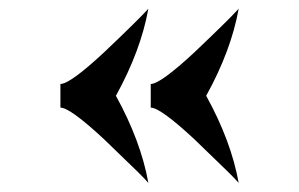

<svg xmlns="http://www.w3.org/2000/svg" viewBox="-20 -469 679 436"><path d="M316.9 -449.2Q299.8 -354 243.2 -251.5Q299.8 -148.9 316.9 -53.7Q309.1 -62.5 293.5 -78.1L216.8 -152.3Q139.2 -224.6 117.2 -224.6V-278.3Q139.2 -278.3 216.8 -350.6Q294.9 -424.8 316.9 -449.2ZM522 -449.2Q504.9 -354 448.2 -251.5Q504.9 -148.9 522 -53.7Q514.2 -62.5 498.5 -78.1L421.9 -152.3Q344.2 -224.6 322.3 -224.6V-278.3Q344.2 -278.3 421.9 -350.6Q500 -424.8 522 -449.2Z"/></svg>

Font: Amarante
Style: Regular
Weight: 400
Designer: Karolina Lach
Foundry: Sorkin Type Co.
Version: Version 1.001